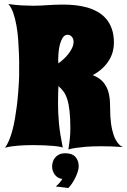

<svg xmlns="http://www.w3.org/2000/svg" viewBox="-20 -732 639 966"><path d="M598.1 7.8Q566.4 5.4 538.8 4.6Q511.2 3.9 487.8 3.9Q441.9 3.9 411.1 6.6Q380.4 9.3 360.8 12.2Q337.9 15.6 324.2 20Q326.2 4.9 328.1 -8.3Q330.1 -21.5 331.3 -33.9Q332.5 -46.4 333.3 -58.8Q334 -71.3 334 -85Q334 -138.7 329.8 -174.3Q325.7 -210 317.9 -233.9Q310.1 -257.8 298.8 -272.5Q287.6 -287.1 273.9 -298.8Q272.9 -276.9 272.5 -256.3Q272 -235.8 272 -212.9Q272 -190.4 272.9 -166Q273.9 -141.6 276.4 -114.3Q278.8 -86.9 283.7 -55.9Q288.6 -24.9 295.9 11.2Q295.4 9.3 283.2 6.8Q271 4.4 250.5 2.4Q230 0.5 203.4 -0.7Q176.8 -2 147.9 -2Q110.4 -2 72.8 0.7Q35.2 3.4 4.9 11.2Q16.6 -3.9 26.1 -27.1Q35.6 -50.3 43 -78.1Q50.3 -106 55.4 -136.7Q60.5 -167.5 64.5 -197.3Q73.2 -267.1 76.2 -346.2Q76.2 -365.7 76.4 -395.5Q76.7 -425.3 75.4 -460.4Q74.2 -495.6 71.5 -532.7Q68.8 -569.8 62.7 -604Q56.6 -638.2 46.9 -666.5Q37.1 -694.8 22 -711.9Q57.1 -706.5 90.3 -704.8Q123.5 -703.1 147 -703.1Q167.5 -703.1 184.8 -704.1Q202.1 -705.1 219.2 -706.1Q236.3 -707 254.9 -708Q273.4 -709 295.9 -709Q326.7 -709 357.9 -705.8Q389.2 -702.6 417.7 -694.6Q446.3 -686.5 470.9 -672.6Q495.6 -658.7 513.9 -637.5Q532.2 -616.2 542.7 -586.4Q553.2 -556.6 553.2 -517.1Q553.2 -495.1 547.6 -473.1Q542 -451.2 529.3 -429.9Q516.6 -408.7 496.3 -389.4Q476.1 -370.1 446.8 -354Q481.4 -339.8 499.3 -318.8Q517.1 -297.9 524.9 -271Q532.7 -244.1 533.4 -212.6Q534.2 -181.2 535.2 -147Q537.1 -110.4 544.4 -79.1Q547.4 -65.9 552 -52.2Q556.6 -38.6 563.2 -26.9Q569.8 -15.1 578.4 -5.9Q586.9 3.4 598.1 7.8ZM273.9 -413.1Q284.7 -420.9 298.1 -432.9Q311.5 -444.8 323 -459.2Q334.5 -473.6 342.3 -489.7Q350.1 -505.9 350.1 -522Q350.1 -537.6 341.1 -547.4Q332 -557.1 320.8 -557.1Q305.2 -557.1 295.9 -542.7Q286.6 -528.3 281.5 -508.8Q276.4 -489.3 274.7 -469.5Q272.9 -449.7 272.9 -439Q272.9 -433.1 272.9 -426.5Q272.9 -419.9 273.9 -413.1ZM376 105Q376 117.7 370.8 133.1Q365.7 148.4 358.2 163.8Q350.6 179.2 341.3 192.6Q332 206.1 323.7 213.9L260.7 206.1Q270.5 198.2 278.8 188.5Q287.1 178.7 293.9 168Q282.7 167.5 273.2 162.1Q263.7 156.7 256.8 148.2Q250 139.6 246.1 128.7Q242.2 117.7 242.2 105Q242.2 94.7 245.6 83Q249 71.3 256.8 61.5Q264.6 51.8 277.3 45.4Q290 39.1 309.1 39.1Q342.8 39.1 359.4 57.4Q376 75.7 376 105Z"/></svg>

Font: Spicy Rice
Style: Regular
Weight: 400
Version: Version 1.000